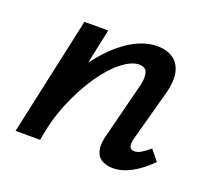

<svg xmlns="http://www.w3.org/2000/svg" viewBox="-83 -528 694 637"><g transform="rotate(20 263.5 -209.5)"><path d="M371 6Q349 6 332.5 -3Q316 -12 310.5 -32.5Q305 -53 313 -85L364 -286Q370 -312 365 -329.5Q360 -347 336 -347Q310 -347 276 -320.5Q242 -294 209.5 -246.5Q177 -199 150.5 -136Q124 -73 113 0H50Q74 -103 110 -182Q146 -261 190.5 -315Q235 -369 281.5 -397Q328 -425 373 -425Q405 -425 427.5 -410.5Q450 -396 457.5 -365.5Q465 -335 452 -287L404 -111Q399 -93 402 -82Q405 -71 419 -71Q430 -71 442 -78Q454 -85 472 -100L502 -63Q468 -29 435 -11.5Q402 6 371 6ZM26 0 117 -418H201L112 0Z"/></g></svg>

Font: Ysabeau Infant SemiBold
Style: Italic
Weight: 600
Italic angle: -12°
Designer: Christian Thalmann (Catharsis Fonts)
Version: Version 2.002; featfreeze: ss01,ss02,lnum